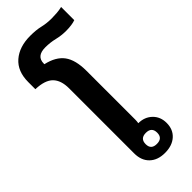

<svg xmlns="http://www.w3.org/2000/svg" viewBox="-276 -877 918 918"><g transform="rotate(-45 183.0 -418.0)"><path d="M224 8Q175 8 146.5 -19.5Q118 -47 118 -95V-535Q118 -589 91 -616.5Q64 -644 1 -646V-694Q1 -767 45.5 -805.5Q90 -844 164 -844Q204 -844 233 -837Q262 -830 296 -830Q313 -830 331.5 -831.5Q350 -833 366 -837V-748Q356 -744 339 -741.5Q322 -739 302 -739Q271 -739 240 -746.5Q209 -754 176 -754Q116 -754 116 -704V-700Q179 -686 207.5 -647.5Q236 -609 236 -535V-206Q236 -194 234 -183Q276 -183 303.5 -156.5Q331 -130 331 -88Q331 -44 302 -18Q273 8 224 8ZM227 -50Q266 -50 266 -87Q266 -125 227 -125Q188 -125 188 -87Q188 -50 227 -50Z"/></g></svg>

Font: Noto Sans Thai Looped UI Medium
Style: Regular
Weight: 500
Designer: Cadson Demak Team
Foundry: Cadson Demak Co., Ltd.
Version: Version 1.000; ttfautohint (v1.8.4.7-5d5b)